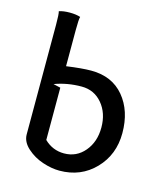

<svg xmlns="http://www.w3.org/2000/svg" viewBox="-95 -674 636 750"><g transform="rotate(15 222.5 -298.5)"><path d="M55.2 -99.1V-542Q55.2 -585.9 51.8 -596.2Q69.3 -602.1 95.2 -602.1Q120.6 -602.1 138.2 -596.2Q134.8 -585.9 134.8 -542V-396Q197.3 -404.8 234.9 -404.8Q319.3 -404.8 367.2 -347.4Q415 -290 415 -200.2Q415 -112.8 358.2 -54Q301.3 4.9 214.8 4.9Q183.1 4.9 147 -7.1Q110.8 -19 83 -43.9Q55.2 -68.8 55.2 -99.1ZM134.8 -97.7Q168.5 -64.9 214.8 -64.9Q265.1 -64.9 297.6 -103.5Q330.1 -142.1 330.1 -200.2Q330.1 -258.3 297.9 -296.6Q265.6 -335 214.8 -335Q156.7 -335 105.5 -315.9L134.8 -309.1Z"/></g></svg>

Font: Nikodecs
Style: Medium
Weight: 500
Version: Version 0.29